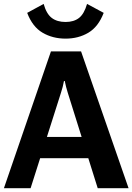

<svg xmlns="http://www.w3.org/2000/svg" viewBox="-29 -983 691 1003"><path d="M-8.5 0 237.1 -714.4H394.5L642.6 0H481.4L325.2 -497.8Q320.1 -514.2 316.2 -529.3Q312.3 -544.4 309.3 -559.8H305.2Q302.5 -544.4 298.5 -529.3Q294.4 -514.2 289.3 -497.8L130.9 0ZM120.4 -156.7 155 -267.8H469L503.9 -156.7ZM313.5 -868.2Q356.7 -868.2 383.7 -889.2Q410.6 -910.2 425.8 -962.6L512.7 -915.8Q484.6 -842.8 432.5 -812Q380.4 -781.2 313.5 -781.2Q246.1 -781.2 193.4 -812.1Q140.6 -843 113 -915.8L199 -962.6Q213.6 -910.4 241.5 -889.3Q269.3 -868.2 313.5 -868.2Z"/></svg>

Font: RobotoFlex
Style: Regular
Weight: 400
Designer: Berlow after Robertson
Foundry: Google
Version: Version 2.136